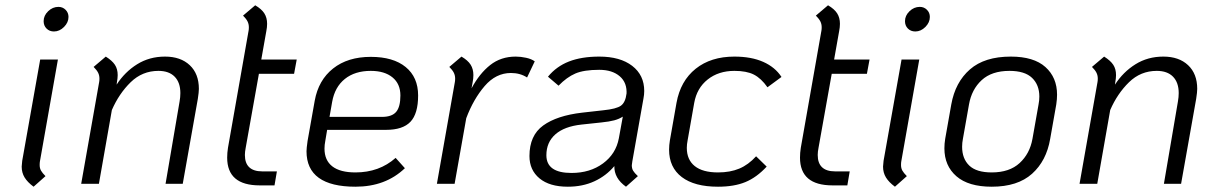

<svg xmlns="http://www.w3.org/2000/svg" viewBox="-20 -695 4603 726"><path d="M145 -615Q145 -636 162 -652.5Q179 -669 201 -669Q217 -669 228 -658Q239 -647 239 -631Q239 -610 222 -593Q205 -576 184 -576Q167 -576 156 -587Q145 -598 145 -615ZM62 -65Q62 -71 64 -87L132 -470H199L131 -85Q130 -80 130 -71Q130 -59 135 -50Q140 -41 152 -29L107 11Q84 -6 73 -24Q62 -42 62 -65Z M732 -359Q732 -347 728 -321L671 0H606L659 -311Q662 -328 662 -343Q662 -383 640.5 -405Q619 -427 579 -427Q518 -427 474 -384Q430 -341 403 -279L354 0H287L355 -385Q356 -390 356 -398Q356 -410 351 -420Q346 -430 334 -442L380 -481Q404 -466 414.5 -450Q425 -434 425 -411Q425 -400 422 -383L421 -375Q452 -423 498.5 -452Q545 -481 604 -481Q663 -481 697.5 -448.5Q732 -416 732 -359Z M909 -136Q906 -121 906 -109Q906 -78 922.5 -62.5Q939 -47 971 -47H1027L1018 6H962Q839 6 839 -99Q839 -117 842 -136L920 -579Q921 -584 921 -592Q921 -604 916 -614Q911 -624 899 -636L945 -675Q969 -661 979.5 -644.5Q990 -628 990 -605Q990 -592 987 -577L968 -470H1102L1092 -416H959Z M1210 -162Q1207 -147 1207 -133Q1207 -89 1236.5 -66Q1266 -43 1324 -43Q1414 -43 1476 -98L1511 -59Q1438 11 1324 11Q1232 11 1185.5 -22.5Q1139 -56 1139 -123Q1139 -134 1143 -162L1170 -314Q1184 -392 1239.5 -436Q1295 -480 1382 -480Q1467 -480 1514 -441.5Q1561 -403 1561 -334Q1561 -265 1532 -234.5Q1503 -204 1440 -204H1217ZM1236 -310 1226 -253H1424Q1462 -253 1478 -272Q1494 -291 1494 -334Q1494 -378 1464 -402.5Q1434 -427 1382 -427Q1322 -427 1284 -396.5Q1246 -366 1236 -310Z M2002 -463 1973 -402Q1947 -419 1912 -419Q1855 -419 1812.5 -369.5Q1770 -320 1743 -248L1699 0H1632L1700 -385Q1701 -390 1701 -398Q1701 -410 1696 -420Q1691 -430 1679 -442L1725 -481Q1749 -467 1759.5 -450.5Q1770 -434 1770 -411Q1770 -398 1767 -383L1763 -361Q1793 -417 1833.5 -449Q1874 -481 1930 -481Q1949 -481 1969.5 -476.5Q1990 -472 2002 -463Z M2371 -85Q2369 -73 2369 -70Q2369 -58 2374 -49.5Q2379 -41 2392 -29L2347 11Q2302 -21 2303 -67Q2272 -30 2227.5 -9.5Q2183 11 2127 11Q2058 11 2020 -20.5Q1982 -52 1982 -105Q1982 -183 2034 -220.5Q2086 -258 2181 -269L2261 -278Q2311 -283 2328 -295.5Q2345 -308 2349 -341V-338Q2352 -382 2323.5 -406.5Q2295 -431 2246 -431Q2188 -431 2155.5 -417Q2123 -403 2092 -371L2052 -405Q2084 -444 2131.5 -462.5Q2179 -481 2246 -481Q2325 -481 2370.5 -446Q2416 -411 2416 -351Q2416 -337 2413 -322ZM2335 -254Q2321 -245 2302.5 -240Q2284 -235 2254 -232L2179 -224Q2114 -217 2080 -187Q2046 -157 2046 -108Q2046 -41 2141 -41Q2211 -41 2260 -77Q2309 -113 2320 -172Z M2510 -129Q2510 -146 2513 -164L2538 -306Q2553 -389 2610.5 -435Q2668 -481 2757 -481Q2821 -481 2866 -461Q2911 -441 2935 -404L2882 -365Q2858 -399 2830.5 -413Q2803 -427 2757 -427Q2697 -427 2656 -394.5Q2615 -362 2605 -306L2580 -164Q2577 -149 2577 -136Q2577 -91 2607 -67Q2637 -43 2695 -43Q2741 -43 2775.5 -57.5Q2810 -72 2839 -104L2879 -65Q2841 -24 2798.5 -6.5Q2756 11 2695 11Q2606 11 2558 -25.5Q2510 -62 2510 -129Z M3075 -136Q3072 -121 3072 -109Q3072 -78 3088.5 -62.5Q3105 -47 3137 -47H3193L3184 6H3128Q3005 6 3005 -99Q3005 -117 3008 -136L3086 -579Q3087 -584 3087 -592Q3087 -604 3082 -614Q3077 -624 3065 -636L3111 -675Q3135 -661 3145.5 -644.5Q3156 -628 3156 -605Q3156 -592 3153 -577L3134 -470H3268L3258 -416H3125Z M3402 -615Q3402 -636 3419 -652.5Q3436 -669 3458 -669Q3474 -669 3485 -658Q3496 -647 3496 -631Q3496 -610 3479 -593Q3462 -576 3441 -576Q3424 -576 3413 -587Q3402 -598 3402 -615ZM3319 -65Q3319 -71 3321 -87L3389 -470H3456L3388 -85Q3387 -80 3387 -71Q3387 -59 3392 -50Q3397 -41 3409 -29L3364 11Q3341 -6 3330 -24Q3319 -42 3319 -65Z M3551 -134Q3551 -152 3554 -170L3577 -300Q3592 -384 3647.5 -432.5Q3703 -481 3802 -481Q3889 -481 3933 -441.5Q3977 -402 3977 -337Q3977 -320 3974 -300L3951 -170Q3937 -87 3882.5 -38Q3828 11 3730 11Q3642 11 3596.5 -28.5Q3551 -68 3551 -134ZM3884 -170 3907 -300Q3910 -315 3910 -330Q3910 -374 3882.5 -400.5Q3855 -427 3797 -427Q3730 -427 3692 -392Q3654 -357 3644 -300L3621 -170Q3618 -155 3618 -140Q3618 -95 3645 -69Q3672 -43 3730 -43Q3797 -43 3835.5 -78.5Q3874 -114 3884 -170Z M4507 -359Q4507 -347 4503 -321L4446 0H4381L4434 -311Q4437 -328 4437 -343Q4437 -383 4415.5 -405Q4394 -427 4354 -427Q4293 -427 4249 -384Q4205 -341 4178 -279L4129 0H4062L4130 -385Q4131 -390 4131 -398Q4131 -410 4126 -420Q4121 -430 4109 -442L4155 -481Q4179 -466 4189.5 -450Q4200 -434 4200 -411Q4200 -400 4197 -383L4196 -375Q4227 -423 4273.5 -452Q4320 -481 4379 -481Q4438 -481 4472.5 -448.5Q4507 -416 4507 -359Z"/></svg>

Font: KoHo
Style: Italic
Weight: 400
Italic angle: -10°
Designer: Cadson Demak & Katatrad Team
Foundry: Cadson Demak Co.,Ltd.
Version: Version 1.000